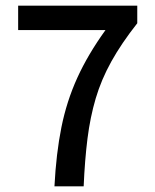

<svg xmlns="http://www.w3.org/2000/svg" viewBox="-20 -657 546 677"><path d="M172 0Q178 -116 196.5 -208Q215 -300 252.5 -382.5Q290 -465 352 -551H44V-637H464V-575Q408 -504 372.5 -440Q337 -376 317.5 -310Q298 -244 288.5 -168.5Q279 -93 275 0Z"/></svg>

Font: Assistant SemiBold
Style: Regular
Weight: 600
Designer: Hebrew By Ben Nathan, Latin by Paul Hunt
Version: Version 3.000